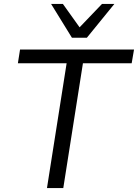

<svg xmlns="http://www.w3.org/2000/svg" viewBox="-20 -957 702 977"><path d="M219 0 319 -635H71L82 -705H662L650 -635H402L302 0ZM346 -765 240 -937H300L385 -818L499 -937H562L422 -765Z"/></svg>

Font: Mulish
Style: Italic
Weight: 400
Italic angle: -9°
Designer: Vernon Adams
Foundry: Vernon Adams
Version: Version 3.603; ttfautohint (v1.8.3)